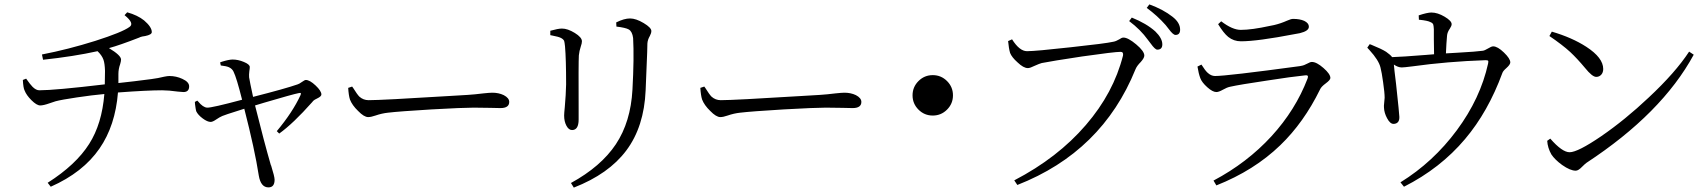

<svg xmlns="http://www.w3.org/2000/svg" viewBox="-20 -814 7749 874"><path d="M211 36 197 18Q326 -64 386 -159Q444 -250 455 -386Q400 -381 329.5 -370.5Q259 -360 233 -353Q223 -350 206 -344Q178 -334 163 -334Q147 -334 123 -358Q100 -381 92 -402Q86 -413 84 -450L99 -456Q118 -429 128 -419Q144 -403 159 -403Q229 -403 457 -430Q458 -450 458 -491Q457 -525 451 -542Q444 -562 424 -581Q316 -557 176 -542L171 -566Q290 -589 414 -628Q536 -667 569 -691Q594 -707 547 -745L559 -758Q606 -745 636 -721Q671 -691 671 -668Q671 -656 641 -650Q625 -648 618 -645Q617 -644 614 -643Q524 -608 476 -595Q531 -562 531 -543Q531 -535 527 -522Q519 -500 519 -477Q519 -457 519 -436Q586 -443 669 -454Q700 -458 728 -465Q743 -468 751 -468Q782 -468 810 -455Q841 -441 841 -421Q841 -395 815 -395Q809 -395 790 -397Q747 -403 718 -403Q651 -403 517 -393Q505 -242 433 -138Q358 -29 211 36Z M1202 39Q1167 39 1158 -15Q1140 -132 1092 -319Q1066 -311 1017 -295Q998 -288 992 -286Q980 -281 964 -270Q948 -259 939 -259Q924 -259 902.5 -275Q881 -291 873 -308Q871 -315 868 -338Q867 -346 867 -350L878 -356Q879 -355 882 -352Q904 -325 923 -324Q944 -323 1082 -360Q1057 -460 1043 -488Q1037 -501 1022 -508Q1011 -513 985 -516L982 -530Q985 -531 990 -533Q1022 -543 1039 -543Q1064 -543 1090 -532Q1117 -521 1117 -509Q1117 -502 1115 -490Q1113 -473 1114 -462Q1117 -442 1132 -373Q1281 -411 1335 -430Q1342 -432 1354.5 -441Q1367 -450 1372 -450Q1390 -450 1416.5 -425Q1443 -400 1443 -384Q1443 -375 1424 -366Q1411 -360 1406 -355Q1404 -353 1401 -349Q1315 -252 1251 -206L1240 -217Q1312 -303 1348 -381Q1351 -388 1349 -390Q1347 -392 1339 -390Q1313 -385 1184 -347Q1154 -338 1141 -334Q1182 -169 1213 -62L1214 -61Q1230 -10 1230 4Q1230 39 1202 39Z M1656 -281Q1637 -281 1610 -309Q1583 -335 1573 -361Q1567 -380 1565 -414L1583 -420Q1585 -417 1588 -413Q1606 -384 1616 -374Q1634 -358 1658 -358Q1718 -358 2025 -377Q2098 -381 2109 -382Q2141 -384 2181 -389Q2209 -392 2221 -392Q2250 -392 2273 -381Q2298 -368 2298 -350Q2298 -322 2258 -322Q2244 -322 2213 -323Q2168 -324 2136 -324Q2088 -324 1945 -316Q1796 -307 1746 -301Q1718 -298 1689 -288Q1669 -281 1656 -281Z M2592 40 2579 19Q2716 -56 2783.5 -157.5Q2851 -259 2859 -406Q2867 -552 2862 -641Q2858 -671 2842 -680Q2828 -688 2786 -693L2785 -712Q2821 -730 2848 -730Q2875 -730 2910 -709Q2945 -688 2945 -673Q2945 -663 2938 -650Q2928 -633 2927 -616Q2927 -604 2926 -575Q2921 -449 2919 -403Q2912 -237 2831 -129Q2751 -22 2592 40ZM2584 -222Q2569 -222 2558.5 -241.5Q2548 -261 2548 -288Q2548 -298 2551 -327Q2556 -383 2557 -430Q2557 -545 2552 -603Q2550 -622 2548 -628Q2544 -636 2533 -641.5Q2522 -647 2495 -652Q2489 -653 2485 -654V-674Q2521 -684 2538 -684Q2564 -684 2596.5 -664Q2629 -644 2629 -626Q2629 -617 2624 -603Q2617 -582 2615 -562Q2613 -529 2614 -314Q2614 -278 2614 -270Q2614 -222 2584 -222Z M3259 -281Q3240 -281 3213 -309Q3186 -335 3176 -361Q3170 -380 3168 -414L3186 -420Q3188 -417 3191 -413Q3209 -384 3219 -374Q3237 -358 3261 -358Q3321 -358 3628 -377Q3701 -381 3712 -382Q3744 -384 3784 -389Q3812 -392 3824 -392Q3853 -392 3876 -381Q3901 -368 3901 -350Q3901 -322 3861 -322Q3847 -322 3816 -323Q3771 -324 3739 -324Q3691 -324 3548 -316Q3399 -307 3349 -301Q3321 -298 3292 -288Q3272 -281 3259 -281Z M4226 -288Q4188 -288 4161 -315Q4134 -342 4134 -380Q4134 -418 4161 -445Q4188 -472 4226 -472Q4264 -472 4291 -445Q4318 -418 4318 -380Q4318 -342 4291 -315Q4264 -288 4226 -288Z M4611 28 4597 7Q4795 -96 4923 -245Q5049 -391 5092 -561Q5095 -578 5081 -578Q5053 -578 4906 -557Q4767 -536 4722 -527Q4711 -524 4691 -515Q4669 -504 4659 -504Q4639 -504 4612 -530Q4586 -553 4578 -573Q4572 -594 4569 -627L4587 -635Q4621 -581 4655 -581Q4694 -581 4855 -599Q5013 -616 5048 -624Q5060 -626 5075 -635Q5086 -643 5094 -643Q5115 -643 5152 -612Q5189 -581 5189 -561Q5189 -550 5173 -532Q5155 -514 5149 -499Q4997 -123 4611 28ZM5248 -588Q5238 -588 5218 -616Q5210 -627 5205 -633Q5172 -679 5120 -718L5132 -734Q5199 -707 5239 -671Q5271 -640 5271 -612Q5271 -588 5248 -588ZM5331 -655Q5320 -655 5301 -681Q5292 -693 5286 -700Q5248 -743 5200 -778L5212 -794Q5275 -771 5317 -738Q5352 -711 5352 -679Q5352 -655 5331 -655Z M5517 30 5504 8Q5657 -73 5768 -194Q5877 -313 5932 -456Q5939 -474 5921 -471Q5861 -465 5746 -447Q5624 -429 5579 -419Q5565 -416 5546.5 -405.5Q5528 -395 5517 -395Q5500 -395 5475.5 -417Q5451 -439 5444 -458Q5436 -479 5431 -511L5449 -520Q5466 -493 5477 -483Q5493 -468 5511 -468Q5565 -468 5897 -513Q5901 -514 5902 -514Q5916 -516 5932 -525Q5944 -532 5952 -532Q5973 -532 6004.5 -504.5Q6036 -477 6036 -459Q6036 -450 6015 -434.5Q5994 -419 5989 -407Q5915 -256 5808 -153Q5689 -38 5517 30ZM5629 -626Q5596 -626 5571 -646Q5550 -663 5525 -704L5539 -717Q5590 -678 5628 -678Q5678 -678 5760 -696Q5773 -699 5780 -700Q5810 -707 5839 -720Q5857 -728 5866 -728Q5897 -728 5917 -719Q5938 -709 5938 -692Q5938 -673 5897 -663Q5890 -662 5875 -659Q5704 -626 5629 -626Z M6371 36 6355 16Q6504 -76 6611.5 -221Q6719 -366 6754 -525Q6756 -535 6754 -537.5Q6752 -540 6742 -540Q6568 -534 6410 -512Q6371 -507 6361 -507Q6344 -507 6325 -520Q6326 -504 6335 -432Q6350 -293 6350 -282Q6351 -252 6325 -250Q6308 -249 6294 -276Q6281 -300 6280 -324Q6279 -330 6281 -347Q6283 -362 6283 -369Q6283 -392 6276 -440Q6270 -484 6264 -507Q6256 -540 6214 -586Q6207 -593 6204 -597L6215 -613Q6218 -612 6223 -610Q6270 -591 6290 -578Q6310 -564 6317 -554Q6359 -555 6471 -564Q6496 -566 6508 -567Q6508 -586 6507 -635Q6507 -671 6507 -681Q6506 -698 6504 -703Q6501 -710 6490 -714Q6479 -720 6442 -724Q6440 -724 6439 -724L6438 -744Q6477 -757 6496 -757Q6524 -757 6556 -738Q6588 -719 6588 -704Q6588 -696 6580 -684Q6568 -667 6567 -651Q6564 -619 6562 -571Q6579 -572 6614 -574Q6703 -579 6730 -583Q6738 -584 6753 -593Q6769 -603 6777 -603Q6797 -603 6826 -575Q6855 -547 6855 -530Q6855 -520 6837 -504Q6822 -491 6819 -482Q6754 -305 6649 -181Q6537 -48 6371 36Z M7153 -37Q7128 -37 7091 -63Q7058 -87 7042 -111Q7025 -141 7023 -173L7037 -183Q7091 -121 7125 -121Q7162 -121 7269 -194Q7378 -269 7485 -370Q7607 -484 7669 -579L7690 -565Q7545 -298 7202 -73Q7195 -68 7183 -56Q7165 -37 7153 -37ZM7246 -464Q7228 -464 7195 -505Q7159 -548 7128 -577Q7092 -610 7033 -650L7044 -670Q7136 -643 7201 -601Q7278 -551 7278 -500Q7278 -484 7269 -474Q7260 -464 7246 -464Z"/></svg>

Font: GenRyuMin TW R
Style: Regular
Weight: 400
Version: Version 1.501;PS 1;hotconv 16.6.51;makeotf.lib2.5.65220